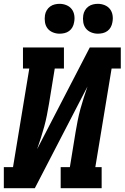

<svg xmlns="http://www.w3.org/2000/svg" viewBox="-21 -983 651 1003"><path d="M-1 0V-110H47L132 -625H99V-735H313V-625H265L235 -441Q230 -411 224 -381Q218 -351 210 -321.5Q202 -292 192.5 -262.5Q183 -233 173 -204L448 -735H610V-625H562L477 -110H510V0H296V-110H344L374 -294Q379 -324 385 -354Q391 -384 399 -413.5Q407 -443 416.5 -472.5Q426 -502 436 -531L161 0ZM490 -807Q472 -807 455 -814Q438 -821 427.5 -834.5Q417 -848 414 -866.5Q411 -885 414 -904Q416 -917 423 -929Q430 -941 441 -949Q452 -957 465 -960Q478 -963 490 -963Q509 -963 526 -956Q543 -949 553.5 -935.5Q564 -922 567 -903.5Q570 -885 566 -866Q564 -853 557.5 -841Q551 -829 540 -821Q529 -813 516 -810Q503 -807 490 -807ZM290 -807Q272 -807 255 -814Q238 -821 227.5 -834.5Q217 -848 214 -866.5Q211 -885 214 -904Q216 -917 223 -929Q230 -941 241 -949Q252 -957 265 -960Q278 -963 290 -963Q309 -963 326 -956Q343 -949 353.5 -935.5Q364 -922 367 -903.5Q370 -885 366 -866Q364 -853 357.5 -841Q351 -829 340 -821Q329 -813 316 -810Q303 -807 290 -807Z"/></svg>

Font: Iosevka Slab XBdExObl
Style: Regular
Weight: 800
Width: 7
Italic angle: -9°
Monospace: yes
Designer: Belleve Invis
Foundry: Belleve Invis
Version: Version 11.1.0; ttfautohint (v1.8.3)